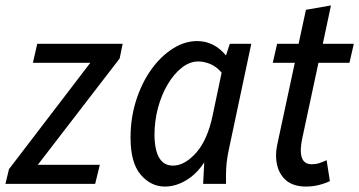

<svg xmlns="http://www.w3.org/2000/svg" viewBox="-41 -676 1321 706"><path d="M-21 0 -8 -54 291 -445H80L96 -515H410L399 -461L98 -70H326L309 0Z M439 -170Q439 -242 459.5 -306.5Q480 -371 515 -420Q550 -469 594 -497Q638 -525 684 -525Q746 -525 790 -472L804 -515H883L800 -124Q790 -78 790 -33V0H706L710 -79Q682 -36 643.5 -13Q605 10 565 10Q514 10 476.5 -33.5Q439 -77 439 -170ZM527 -178Q529 -67 595 -67Q638 -67 680 -114Q722 -161 741 -252L774 -409Q754 -432 731.5 -441Q709 -450 688 -450Q657 -450 628 -427.5Q599 -405 576 -366.5Q553 -328 540 -279.5Q527 -231 527 -178Z M962 -445 978 -515H1057L1084 -640L1176 -656L1146 -515H1260L1244 -445H1130L1071 -170Q1068 -157 1066.5 -144Q1065 -131 1065 -123Q1065 -72 1105 -72Q1120 -72 1132.5 -76Q1145 -80 1160 -87L1172 -10Q1153 -1 1130.5 4.5Q1108 10 1084 10Q1030 10 1002 -21.5Q974 -53 974 -106Q974 -122 977.5 -139Q981 -156 984 -170L1043 -445Z"/></svg>

Font: Radio Canada Condensed
Style: Italic
Weight: 400
Width: 3
Italic angle: -12°
Designer: Charles Daoud, Etienne Aubert Bonn, Alexandre Saumier Demers, Jacques Le Bailly
Foundry: Radio-Canada
Version: Version 2.104; ttfautohint (v1.8.4.7-5d5b);gftools[0.9.28.de